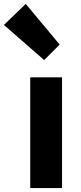

<svg xmlns="http://www.w3.org/2000/svg" viewBox="-78 -958 411 978"><path d="M76 0V-564H238V0ZM147 -652 -58 -831 53 -938 226 -731Z"/></svg>

Font: Noto Sans KR ExtraBold
Style: Regular
Weight: 800
Designer: Ryoko NISHIZUKA  (kana, bopomofo & ideographs); Paul D. Hunt (Latin, Greek & Cyrillic); Sandoll Communications , Soo-you
Foundry: Adobe
Version: Version 2.004-H2;hotconv 1.0.118;makeotfexe 2.5.65603